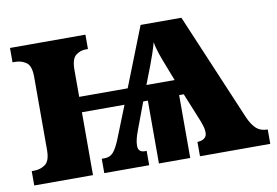

<svg xmlns="http://www.w3.org/2000/svg" viewBox="-63 -637 1065 737"><g transform="rotate(-10 470.0 -268.0)"><path d="M15 0V-56H25Q49 -56 68 -69.5Q87 -83 87 -126V-411Q87 -454 68 -467Q49 -480 25 -480H15V-536H309V-480H300Q279 -480 261.5 -466.5Q244 -453 244 -410V-305H433L524 -536H683L861 -116Q875 -85 891.5 -70.5Q908 -56 935 -56V0H661V-56Q677 -56 687.5 -63.5Q698 -71 698 -86Q698 -99 694.5 -110Q691 -121 687 -132L641 -245H623V0H501V-245H483L443 -138Q438 -125 434 -110Q430 -95 430 -81Q430 -53 463 -56V0H288V-56H300Q320 -56 333.5 -71Q347 -86 363 -127L410 -245H244V0ZM506 -305H616L592 -367Q583 -389 574 -415.5Q565 -442 562 -462Q557 -443 548.5 -418Q540 -393 533 -375Z"/></g></svg>

Font: Noto Serif SemiCondensed ExtraBold
Style: Regular
Weight: 800
Width: 4
Designer: Monotype Design Team
Foundry: Monotype Imaging Inc.
Version: Version 2.015